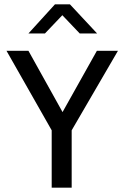

<svg xmlns="http://www.w3.org/2000/svg" viewBox="-20 -864 563 884"><path d="M111 -630 268 -348 426 -630H523L310 -264V0H218V-264L10 -630ZM233 -844H302L427 -710H347L267 -794L187 -710H111Z"/></svg>

Font: Ek Mukta
Style: Regular
Weight: 400
Designer: Girish Dalvi and Yashodeep Gholap
Foundry: Ek Type
Version: Version 2.538;PS 1.001;hotconv 16.6.51;makeotf.lib2.5.65220;